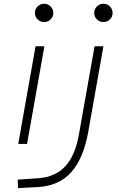

<svg xmlns="http://www.w3.org/2000/svg" viewBox="-20 -763 626 1018"><path d="M75.7 234.4 73.7 189.5 181.2 182.1Q273.4 175.8 326.2 118.7Q378.9 61.5 398.4 -49.8L481.4 -517.6H528.3L448.2 -65.4Q422.9 77.1 357.7 150.1Q292.5 223.1 178.2 229ZM76.7 0 168.5 -517.6H215.3L123.5 0ZM213.9 -646Q193.8 -646 179.4 -660.2Q165 -674.3 165 -694.3Q165 -714.4 179.4 -728.8Q193.8 -743.2 213.9 -743.2Q233.9 -743.2 248.3 -728.8Q262.7 -714.4 262.7 -694.3Q262.7 -674.3 248.3 -660.2Q233.9 -646 213.9 -646ZM528.3 -646Q508.3 -646 493.9 -660.2Q479.5 -674.3 479.5 -694.3Q479.5 -714.4 493.9 -728.8Q508.3 -743.2 528.3 -743.2Q548.3 -743.2 562.7 -728.8Q577.1 -714.4 577.1 -694.3Q577.1 -674.3 562.7 -660.2Q548.3 -646 528.3 -646Z"/></svg>

Font: CaskaydiaCove NF ExtraLight
Style: Italic
Weight: 200
Italic angle: -10°
Designer: Aaron Bell
Foundry: Saja Typeworks
Version: Version 2111.001; VTT 6.35;Nerd Fonts 3.2.1